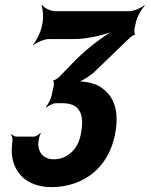

<svg xmlns="http://www.w3.org/2000/svg" viewBox="-20 -574 613 787"><path d="M310 -18C296 46 249 79 200 79C163 79 137 56 137 15C137 4 142 -20 147 -27L145 -29C140 -22 126 -14 118 -14H47C40 -14 31 -20 28 -25L26 -22C29 -17 32 -5 31 4C27 33 27 58 32 80C48 150 105 193 192 193C223 193 253 188 281 179C357 154 426 93 450 -16C474 -125 443 -194 376 -226C353 -236 312 -243 291 -239V-235C312 -239 350 -262 373 -285L513 -420C517 -424 529 -432 532 -431L534 -434C531 -436 530 -450 531 -455L537 -482C541 -503 560 -538 573 -550L572 -553C559 -541 527 -528 509 -528H207C187 -528 160 -542 152 -554L150 -552C156 -539 159 -502 154 -478L151 -464C146 -440 127 -403 115 -390L116 -388C129 -400 162 -414 181 -414H286C342 -414 420 -433 464 -454L463 -458C418 -437 343 -381 292 -330L219 -255C215 -252 203 -244 201 -246L198 -242C201 -241 201 -226 200 -221L192 -184C189 -168 176 -144 168 -136L170 -133C178 -141 198 -151 210 -151H235C304 -151 330 -111 310 -18Z"/></svg>

Font: Asimov
Style: EdgeExtremeIt
Weight: 500
Designer: Google
Version: Version 2.000980: 2014